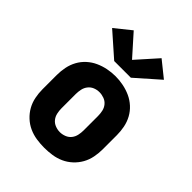

<svg xmlns="http://www.w3.org/2000/svg" viewBox="-221 -911 1043 1043"><g transform="rotate(45 300.0 -389.5)"><path d="M300 8Q270 8 240 3.5Q210 -1 182.5 -13.5Q155 -26 132.5 -47Q110 -68 95.5 -94Q81 -120 75 -150Q69 -180 69 -210V-320Q69 -350 75 -380Q81 -410 95.5 -436.5Q110 -463 132.5 -483.5Q155 -504 182.5 -516.5Q210 -529 240 -535Q270 -541 300 -541Q330 -541 360 -535Q390 -529 417.5 -516.5Q445 -504 467.5 -483.5Q490 -463 504.5 -436.5Q519 -410 525 -380Q531 -350 531 -320V-210Q531 -180 525 -150Q519 -120 504.5 -94Q490 -68 467.5 -47Q445 -26 417.5 -13.5Q390 -1 360 3.5Q330 8 300 8ZM300 -112Q318 -112 336 -119Q354 -126 365.5 -140.5Q377 -155 381 -173.5Q385 -192 385 -210V-320Q385 -339 381 -357.5Q377 -376 365 -390.5Q353 -405 335 -411.5Q317 -418 299 -418Q280 -418 263 -411Q246 -404 234.5 -389.5Q223 -375 219 -356.5Q215 -338 215 -320V-210Q215 -192 219 -173.5Q223 -155 234.5 -140.5Q246 -126 264 -119Q282 -112 300 -112ZM236 -594 101 -713 193 -787 300 -667 407 -787 499 -713 364 -594Z"/></g></svg>

Font: Iosevka Curly Heavy Extended
Style: Regular
Weight: 900
Width: 7
Monospace: yes
Designer: Belleve Invis
Foundry: Belleve Invis
Version: Version 11.1.0; ttfautohint (v1.8.3)